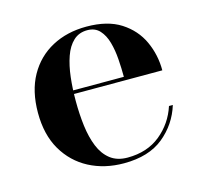

<svg xmlns="http://www.w3.org/2000/svg" viewBox="-78 -555 685 650"><g transform="rotate(-15 265.0 -230.0)"><path d="M281 10Q213 10 159.2 -18.2Q105.5 -46.5 74.2 -100Q43 -153.5 43 -230Q43 -306.5 73 -360Q103 -413.5 155.8 -441.8Q208.5 -470 276.5 -470Q350.5 -470 396.8 -440.2Q443 -410.5 465 -362.8Q487 -315 487 -260.5H110V-273H355.5Q355.5 -302.5 353.2 -334.8Q351 -367 343.2 -394.8Q335.5 -422.5 319.5 -440Q303.5 -457.5 276.5 -457.5Q247 -457.5 227.5 -439.2Q208 -421 197 -389.5Q186 -358 181.5 -318.5Q177 -279 177 -236Q177 -190 182.2 -148.2Q187.5 -106.5 200.5 -74.5Q213.5 -42.5 237.2 -24Q261 -5.5 297.5 -5.5Q366.5 -5.5 412.8 -43.2Q459 -81 477.5 -138H491Q471.5 -74.5 419.8 -32.2Q368 10 281 10Z"/></g></svg>

Font: Bodoni Moda 18pt SemiBold
Style: Regular
Weight: 600
Designer: Owen Earl
Foundry: indestructible type
Version: Version 2.005